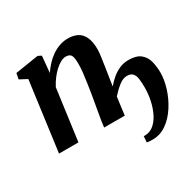

<svg xmlns="http://www.w3.org/2000/svg" viewBox="-165 -750 1161 1139"><g transform="rotate(-30 416.0 -180.0)"><path d="M237.5 -441.5Q255 -467.5 276.2 -490.2Q297.5 -513 322.2 -529.8Q347 -546.5 374.5 -556Q402 -565.5 431.5 -565.5Q468.5 -565.5 495.8 -551.8Q523 -538 538 -506Q553 -474 553 -420.5Q553 -405 548.8 -374.2Q544.5 -343.5 539.2 -307Q534 -270.5 528.5 -238.5L520.5 -185.5Q539.5 -208.5 563.5 -229Q587.5 -249.5 616.5 -262.2Q645.5 -275 678 -275Q733.5 -275 761.2 -251.8Q789 -228.5 798 -191.8Q807 -155 807 -115.5Q807 -66.5 789.5 -10.8Q772 45 740.2 94.5Q708.5 144 665 175Q621.5 206 568.5 206Q556 206 546.5 205.2Q537 204.5 529.5 203L532.5 162Q534 162 535.8 162Q537.5 162 539.5 162Q573.5 162 600 140.8Q626.5 119.5 644.8 83.2Q663 47 672.5 2.8Q682 -41.5 682 -87Q682 -121 678.5 -145.8Q675 -170.5 662.5 -184.2Q650 -198 624.5 -198Q596.5 -198 567.8 -175.2Q539 -152.5 512 -122Q507 -86 502.5 -52.5Q498 -19 496 0H354.5Q355.5 -13.5 359.8 -40.5Q364 -67.5 369.8 -100Q375.5 -132.5 381 -163.5Q386.5 -194.5 390 -216.5Q394.5 -247 399.8 -281Q405 -315 408.5 -347.8Q412 -380.5 411.5 -406.5Q411.5 -449 401.8 -463.8Q392 -478.5 367 -478.5Q350 -478.5 331 -468.2Q312 -458 293 -440.5Q274 -423 256.8 -400Q239.5 -377 226 -351L178.5 0H45.5L109 -474L58 -501L65.5 -540.5L225 -565.5L248 -554Z"/></g></svg>

Font: Merriweather 24pt
Style: Bold Italic
Weight: 700
Italic angle: -7.8°
Designer: Eben Sorkin
Foundry: Eben Sorkin
Version: Version 2.101